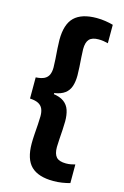

<svg xmlns="http://www.w3.org/2000/svg" viewBox="-123 -733 589 915"><g transform="rotate(15 172.0 -276.0)"><path d="M318.5 -666V-575Q309 -577.5 297.2 -579.5Q285.5 -581.5 272 -581.5Q240 -581.5 226 -566.5Q212 -551.5 212 -517.5Q212 -503 213.8 -479.2Q215.5 -455.5 217 -431Q218.5 -406.5 218.5 -389.5Q218.5 -359 211 -336Q203.5 -313 184.8 -298.8Q166 -284.5 133 -279.5V-270.5L127.5 -275Q163.5 -270.5 183.2 -255.8Q203 -241 210.8 -217.5Q218.5 -194 218.5 -163Q218.5 -146 217 -121.5Q215.5 -97 213.8 -73.2Q212 -49.5 212 -34.5Q212 -0.5 226 14.8Q240 30 273.5 30Q286.5 30 298 27.8Q309.5 25.5 318.5 23V115Q300.5 120 279.8 123.2Q259 126.5 237 126.5Q163 126.5 127.2 92Q91.5 57.5 91.5 -20.5Q91.5 -39 93.2 -64.8Q95 -90.5 96.8 -115.5Q98.5 -140.5 98.5 -156Q98.5 -178 92 -192.5Q85.5 -207 70.5 -215Q55.5 -223 28.5 -224.5V-329Q55.5 -330.5 70.5 -338.2Q85.5 -346 92 -360.5Q98.5 -375 98.5 -396.5Q98.5 -413 96.8 -437.8Q95 -462.5 93.2 -488Q91.5 -513.5 91.5 -531Q91.5 -608.5 127.2 -643Q163 -677.5 237 -677.5Q259 -677.5 280 -674.2Q301 -671 318.5 -666Z"/></g></svg>

Font: Anek Latin SemiBold
Style: Regular
Weight: 600
Designer: Yesha Goshar
Foundry: Ek Type
Version: Version 1.003